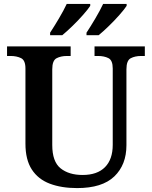

<svg xmlns="http://www.w3.org/2000/svg" viewBox="-20 -951 776 981"><path d="M374 10Q294 10 234.5 -12.5Q175 -35 142.5 -85Q110 -135 110 -217V-601Q110 -643 87.5 -654Q65 -665 34 -665H16V-714H341V-665H322Q291 -665 269 -653.5Q247 -642 247 -597V-210Q247 -125 289.5 -91Q332 -57 402 -57Q477 -57 516.5 -97Q556 -137 556 -211V-601Q556 -643 534 -654Q512 -665 481 -665H463V-714H720V-665H701Q670 -665 648 -653.5Q626 -642 626 -597V-209Q626 -109 564 -49.5Q502 10 374 10ZM422 -784Q443 -816 467 -856.5Q491 -897 507 -931H627V-921Q616 -904 590.5 -875Q565 -846 535.5 -817.5Q506 -789 484 -771H422ZM236 -784Q257 -816 281 -856.5Q305 -897 321 -931H441V-921Q430 -904 404.5 -875Q379 -846 349.5 -817.5Q320 -789 298 -771H236Z"/></svg>

Font: Noto Serif Myanmar SemiBold
Style: Regular
Weight: 600
Designer: Ben Mitchell and the Monotype Design Team
Foundry: Monotype Imaging Inc.
Version: Version 2.106; ttfautohint (v1.8.4.7-5d5b)